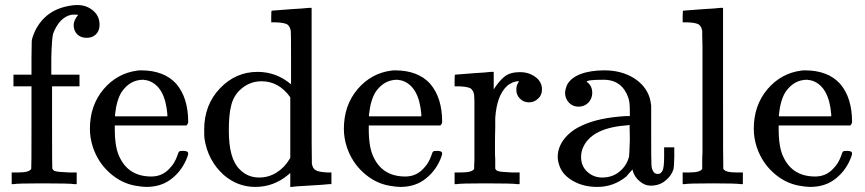

<svg xmlns="http://www.w3.org/2000/svg" viewBox="-20 -725 3404 756"><path d="M273 0Q255 -3 146 -3Q48 -3 34 0H26V-46H42H53Q95 -46 103 -60Q104 -61 104 -224V-385H33V-431H104V-497L105 -564L107 -574Q123 -628 164 -663Q203 -696 266 -704Q270 -704 276 -705H289Q323 -704 348 -682Q372 -661 372 -627Q372 -604 358 -590Q344 -576 321 -576Q298 -576 284 -590Q270 -604 270 -627Q270 -644 288 -667H284Q275 -668 262 -667Q239 -663 219 -643Q200 -622 189 -592Q184 -574 182 -497V-431H293V-385H185V-225Q185 -62 186 -61Q191 -52 198 -51Q206 -48 251 -46H282V0Z M714 -231H432V-216Q432 -142 452 -104Q488 -30 576 -30Q619 -30 648 -62Q668 -82 679 -114Q682 -125 685 -128Q688 -131 701 -131Q721 -131 721 -121Q721 -117 718 -108Q699 -56 658 -23Q617 11 556 11Q540 11 512 6Q456 -4 410 -46Q366 -86 346 -145Q334 -181 334 -218Q334 -310 388 -374Q442 -437 521 -447Q524 -448 535 -448Q626 -448 674 -395Q721 -340 721 -245Q721 -238 714 -231ZM639 -275Q630 -384 565 -407Q559 -409 544 -411Q492 -411 459 -363Q439 -331 433 -274V-267H639Z M1128 -689Q1149 -690 1168 -691.5Q1187 -693 1196 -694H1204H1207V-390Q1207 -83 1208 -81Q1211 -61 1223 -55Q1233 -48 1267 -46H1285V0H1276Q1268 1 1249 2.5Q1230 4 1209 5Q1135 9 1130 11H1123V-44L1115 -37Q1058 11 985 11Q916 11 861 -36Q798 -93 785 -180Q784 -185 784 -215Q784 -312 846 -377Q908 -442 994 -442Q1068 -442 1126 -393V-495Q1126 -600 1125 -603Q1122 -621 1111 -629Q1098 -636 1066 -637H1048V-660Q1048 -683 1050 -683Q1054 -683 1128 -689ZM1123 -342Q1078 -405 1010 -405Q960 -405 923 -369Q898 -344 890 -308Q881 -274 881 -211Q881 -100 923 -59Q954 -26 1001 -26Q1037 -26 1068 -45Q1100 -65 1119 -97L1123 -103Z M1714 -231H1432V-216Q1432 -142 1452 -104Q1488 -30 1576 -30Q1619 -30 1648 -62Q1668 -82 1679 -114Q1682 -125 1685 -128Q1688 -131 1701 -131Q1721 -131 1721 -121Q1721 -117 1718 -108Q1699 -56 1658 -23Q1617 11 1556 11Q1540 11 1512 6Q1456 -4 1410 -46Q1366 -86 1346 -145Q1334 -181 1334 -218Q1334 -310 1388 -374Q1442 -437 1521 -447Q1524 -448 1535 -448Q1626 -448 1674 -395Q1721 -340 1721 -245Q1721 -238 1714 -231ZM1639 -275Q1630 -384 1565 -407Q1559 -409 1544 -411Q1492 -411 1459 -363Q1439 -331 1433 -274V-267H1639Z M1848 -437Q1869 -438 1887 -439.5Q1905 -441 1913 -442H1921H1924V-373Q1944 -405 1966 -423Q1988 -441 2027 -441Q2055 -441 2075 -430Q2114 -410 2114 -373Q2114 -350 2099 -337Q2084 -322 2063 -322Q2042 -322 2028 -336Q2013 -350 2013 -372Q2013 -389 2021 -400L2023 -405Q2021 -407 2000 -401Q1984 -394 1976 -386Q1936 -349 1930 -260V-221Q1929 -195 1929 -154V-127Q1929 -108 1930 -101V-81V-66V-61Q1935 -52 1942 -51Q1950 -48 1995 -46H2026V0H2017Q1999 -3 1890 -3Q1792 -3 1778 0H1770V-46H1786H1797Q1839 -46 1847 -60V-68Q1847 -82 1848 -91V-123V-162V-203V-270V-328L1847 -351Q1844 -369 1833 -377Q1820 -384 1788 -385H1770V-408Q1770 -431 1772 -431Q1776 -431 1848 -437Z M2220 -321Q2205 -338 2205 -359Q2205 -372 2213 -391Q2227 -418 2265 -433Q2304 -448 2360 -448Q2426 -448 2475 -418Q2523 -388 2538 -340Q2542 -327 2544 -309V-194Q2544 -91 2545 -80Q2545 -64 2550 -54Q2556 -40 2570 -40Q2583 -40 2589 -54Q2595 -66 2595 -109V-145H2635V-106Q2634 -67 2632 -59Q2623 -31 2599 -13Q2576 6 2542 6Q2518 6 2498 -12Q2478 -28 2471 -54V-58Q2465 -52 2459 -45Q2447 -31 2446 -30Q2396 11 2332 11Q2279 11 2239 -11Q2197 -34 2184 -69Q2176 -90 2176 -107Q2176 -154 2215 -193Q2238 -216 2272 -231Q2338 -262 2446 -268H2460V-290Q2460 -324 2454 -340Q2443 -373 2419 -392Q2394 -411 2357 -411Q2290 -411 2290 -403Q2312 -388 2312 -359Q2312 -338 2297 -321Q2281 -305 2258 -305Q2235 -305 2220 -321ZM2459 -233Q2455 -233 2454 -232Q2316 -223 2279 -151Q2268 -131 2268 -106Q2268 -72 2292 -49Q2317 -26 2351 -26Q2392 -26 2420 -50Q2448 -73 2457 -109Q2458 -116 2460 -175Z M2749 -689Q2770 -690 2789 -691.5Q2808 -693 2816 -694H2824H2827V-379Q2827 -61 2828 -60Q2836 -46 2878 -46H2889H2905V0H2897Q2879 -3 2787 -3Q2690 -3 2676 0H2668V-46H2684H2695Q2737 -46 2745 -60V-68V-91Q2745 -111 2746 -124V-168V-218V-273V-329V-408V-482V-543Q2745 -561 2745 -586V-603Q2742 -621 2731 -629Q2718 -636 2686 -637H2668V-660Q2668 -683 2670 -683Q2676 -683 2749 -689Z M3328 -231H3046V-216Q3046 -142 3066 -104Q3102 -30 3190 -30Q3233 -30 3262 -62Q3282 -82 3293 -114Q3296 -125 3299 -128Q3302 -131 3315 -131Q3335 -131 3335 -121Q3335 -117 3332 -108Q3313 -56 3272 -23Q3231 11 3170 11Q3154 11 3126 6Q3070 -4 3024 -46Q2980 -86 2960 -145Q2948 -181 2948 -218Q2948 -310 3002 -374Q3056 -437 3135 -447Q3138 -448 3149 -448Q3240 -448 3288 -395Q3335 -340 3335 -245Q3335 -238 3328 -231ZM3253 -275Q3244 -384 3179 -407Q3173 -409 3158 -411Q3106 -411 3073 -363Q3053 -331 3047 -274V-267H3253Z"/></svg>

Font: KaTeX_Main
Style: Regular
Weight: 400
Version: Version